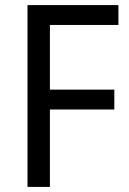

<svg xmlns="http://www.w3.org/2000/svg" viewBox="-20 -734 508 754"><path d="M176 0V-304H429V-382H176V-636H445V-714H88V0Z"/></svg>

Font: Noto Sans Ethiopic SemiCondensed
Style: Regular
Weight: 400
Width: 4
Designer: Monotype Design Team
Foundry: Monotype Imaging Inc.
Version: Version 2.102